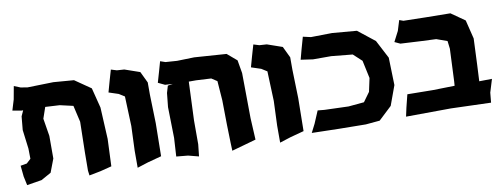

<svg xmlns="http://www.w3.org/2000/svg" viewBox="-54 -870 3028 1160"><g transform="rotate(-10 1459.5 -290.0)"><path d="M61.5 -597.7 46.9 -517.6 27.3 -453.1 82 -443.4H91.8L76.2 -409.2L68.4 -326.2L83 -210L84 -147.5L57.6 -123L18.6 -116.2L25.4 -48.8L37.1 5.9L127.9 -8.8L189.5 -43L220.7 -125V-263.7L203.1 -372.1L226.6 -440.4L314.5 -435.5L395.5 -417L418.9 -315.4L415 -127.9L414.1 -16.6L418 13.7L488.3 0L557.6 -17.6L564.5 -184.6L554.7 -378.9L523.4 -502L425.8 -569.3L300.8 -579.1L141.6 -575.2L100.6 -582Z M656.2 -593.8 636.7 -526.4 618.2 -460 677.7 -440.4 711.9 -418.9 718.8 -236.3 712.9 -85.9V18.6L780.3 -2.9L864.3 -25.4L867.2 -227.5L862.3 -403.3V-478.5L829.1 -547.9L736.3 -580.1L691.4 -583Z M958 -591.8 939.5 -526.4 921.9 -465.8 962.9 -446.3 1009.8 -443.4 978.5 -438.5 965.8 -395.5 957 -310.5 960.9 -121.1 954.1 -7.8 1025.4 -1 1089.8 15.6 1097.7 -57.6V-204.1L1107.4 -440.4H1152.3L1244.1 -435.5L1278.3 -413.1L1287.1 -293.9L1289.1 -144.5L1292 -33.2L1293.9 16.6L1367.2 -3.9L1443.4 -25.4L1436.5 -158.2L1434.6 -346.7L1433.6 -435.5L1419.9 -515.6L1361.3 -565.4L1165 -579.1L1059.6 -576.2L989.3 -581.1Z M1530.3 -593.8 1510.7 -526.4 1492.2 -460 1551.8 -440.4 1585.9 -418.9 1592.8 -236.3 1586.9 -85.9V18.6L1654.3 -2.9L1738.3 -25.4L1741.2 -227.5L1736.3 -403.3V-478.5L1703.1 -547.9L1610.4 -580.1L1565.4 -583Z M1833 -587.9 1811.5 -511.7 1795.9 -453.1 1870.1 -442.4H1981.4L2111.3 -429.7L2163.1 -381.8L2186.5 -272.5L2168.9 -190.4L2127.9 -133.8L2032.2 -125L1884.8 -129.9L1843.8 -133.8L1811.5 -57.6L1785.2 -5.9L1952.1 -2L2116.2 0L2202.1 -7.8L2283.2 -84L2327.1 -204.1L2322.3 -373L2263.7 -485.4L2161.1 -566.4L2010.7 -579.1L1880.9 -577.1Z M2394.5 -135.7 2375 -57.6 2363.3 -3.9 2638.7 -5.9 2883.8 2 2889.6 -58.6 2914.1 -138.7 2835.9 -137.7 2840.8 -236.3 2847.7 -398.4 2819.3 -513.7 2735.4 -572.3 2585 -574.2 2448.2 -577.1 2423.8 -585.9 2404.3 -522.5 2372.1 -460 2406.2 -444.3 2532.2 -437.5 2624 -433.6 2689.5 -410.2 2695.3 -362.3 2686.5 -162.1 2684.6 -136.7 2549.8 -133.8Z"/></g></svg>

Font: MaokenAssortedSans-TC
Style: Regular
Weight: 500
Version: Version 0.83